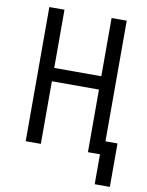

<svg xmlns="http://www.w3.org/2000/svg" viewBox="-97 -803 793 1036"><g transform="rotate(10 300.0 -285.5)"><path d="M578 164H495V0H429V-343H171V0H88V-735H171V-416H429V-735H512V-74H578Z"/></g></svg>

Font: Iosevka Meiseki Sans
Style: Regular
Weight: 400
Monospace: yes
Designer: Belleve Invis
Foundry: Belleve Invis
Version: Version 11.2.6; ttfautohint (v1.8.4)